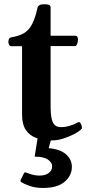

<svg xmlns="http://www.w3.org/2000/svg" viewBox="-20 -656 421 917"><path d="M230 14.6Q188 14.6 155.3 3.7Q122.6 -7.3 104 -34.4Q85.4 -61.5 85.4 -108.9V-435.5H31.7Q26.4 -436 23.2 -442.9Q20 -449.7 20 -455.6Q20 -474.6 32.7 -477.5Q71.3 -483.9 95 -498Q118.7 -512.2 133.5 -541Q148.4 -569.8 159.2 -619.1Q161.1 -627 168.2 -631.3Q175.3 -635.7 191.9 -635.7Q209.5 -635.7 215.6 -631.8Q221.7 -627.9 221.7 -620.6V-485.4H340.8Q346.7 -484.9 349.6 -479.7Q352.5 -474.6 352.5 -468.8Q352.5 -454.6 348.1 -445.3Q343.8 -436 338.4 -436H221.7V-149.9Q221.7 -108.4 227.3 -86.7Q232.9 -64.9 243.7 -56.9Q254.4 -48.8 270 -48.8Q292 -48.8 313.2 -55.2Q334.5 -61.5 352.5 -71.8Q358.9 -75.7 364 -68.4Q369.1 -61 370.8 -51.8Q372.6 -42.5 369.1 -40Q357.9 -27.8 333.7 -15.4Q309.6 -2.9 281.7 5.9Q253.9 14.6 230 14.6ZM186.5 241.7Q148.4 241.7 120.8 231.7Q93.3 221.7 81.5 213.9Q75.7 210 78.6 203.6Q81.5 198.2 86.4 188Q91.3 177.7 94.2 171.9Q97.2 165.5 104 168Q116.2 172.9 132.3 177.7Q148.4 182.6 168.9 182.6Q196.8 182.6 212.9 170.2Q229 157.7 229 137.7Q229 120.1 208.5 106Q188 91.8 145.5 92.3L161.6 -8.8H229L212.4 51.8Q265.6 55.7 294.4 80.3Q323.2 105 323.2 141.1Q323.2 183.1 288.3 212.4Q253.4 241.7 186.5 241.7Z"/></svg>

Font: Gelasio SemiBold
Style: Regular
Weight: 600
Designer: Eben Sorkin
Foundry: Eben Sorkin
Version: Version 1.008